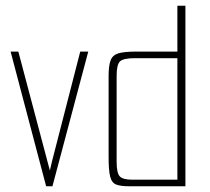

<svg xmlns="http://www.w3.org/2000/svg" viewBox="-20 -650 734 670"><path d="M141 0 17 -470H44L154 -55L161 -85L260 -470H288L163 0Z M431 0Q401 0 385.5 -6Q370 -12 364.5 -33.5Q359 -55 359 -102V-385Q359 -421 366 -439.5Q373 -458 393.5 -464Q414 -470 456 -470H599V-630H627V0ZM599 -23V-447H451Q411 -447 399 -436Q387 -425 387 -386V-86Q387 -46 398 -34.5Q409 -23 440 -23Z"/></svg>

Font: Smooch Sans ExtraLight
Style: Regular
Weight: 200
Designer: Robert E. Leuschke
Foundry: Robert E. Leuschke
Version: Version 1.010; ttfautohint (v1.8.3)